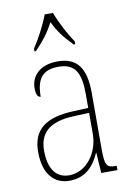

<svg xmlns="http://www.w3.org/2000/svg" viewBox="-87 -821 609 886"><g transform="rotate(-10 217.5 -378.0)"><path d="M110 -619V-606H117C157 -648 180 -677 206 -726C230 -677 253 -648 294 -606H301V-619C275 -657 241 -721 225 -766H186C170 -721 136 -657 110 -619ZM166 10C245 10 284 -41 308 -95H310L316 0H392V-20H388C346 -20 337 -31 337 -105V-372C337 -491 296 -542 206 -542C120 -542 81 -492 81 -439C81 -410 88 -395 102 -395C102 -479 132 -517 206 -517C284 -517 309 -471 309 -371V-306L240 -303C108 -298 46 -250 46 -146C46 -40 96 10 166 10ZM169 -15C102 -15 74 -71 74 -146C74 -227 118 -276 239 -280L309 -283V-185C309 -96 250 -15 169 -15Z"/></g></svg>

Font: Noto Serif Devanagari Condensed Thin
Style: Regular
Weight: 100
Width: 3
Designer: Universal Thirst, Indian Type Foundry and the Monotype Design Team
Foundry: Monotype Imaging Inc.
Version: Version 2.004